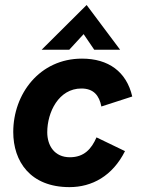

<svg xmlns="http://www.w3.org/2000/svg" viewBox="-20 -738 564 768"><path d="M258 10.5C348 10.5 430 -34 480 -133.5L366 -188.5C346 -142.5 316.5 -109 259.5 -109C198 -109 169 -155.5 169 -209C169 -289.5 215 -384 305.5 -384C354.5 -384 377 -356 385.5 -312L509 -352C486 -451.5 413.5 -503.5 308 -503.5C138 -503.5 33 -362 33 -210C33 -92.5 101 10.5 258 10.5ZM146.5 -539H257L314.5 -601.5L357 -539H460.5L326.5 -718Z"/></svg>

Font: HK Grotesk ExtraBold
Style: Italic
Weight: 800
Italic angle: -16°
Designer: Alfredo Marco Pradil
Foundry: Hanken Design Co.
Version: Version 3.001;FEAKit 1.0